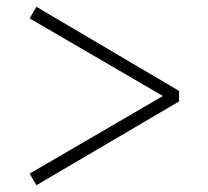

<svg xmlns="http://www.w3.org/2000/svg" viewBox="-20 -640 611 564"><path d="M506 -373V-342L87 -96L67 -130L474 -367V-349L67 -586L87 -620Z"/></svg>

Font: Noto Serif HK
Style: Regular
Weight: 200
Designer: Ryoko NISHIZUKA 西塚涼子 (kana & ideographs); Frank Grießhammer (Latin, Greek & Cyrillic); Wenlong ZHANG 张文龙 (bopomofo); San
Foundry: Adobe
Version: Version 2.001;hotconv 1.1.0;makeotfexe 2.6.0